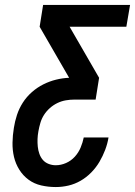

<svg xmlns="http://www.w3.org/2000/svg" viewBox="-20 -755 545 775"><path d="M205 0Q175 0 146.5 -6.5Q118 -13 95.5 -29.5Q73 -46 58 -70Q43 -94 36.5 -121.5Q30 -149 30.5 -179Q31 -209 36 -239Q40 -265 48.5 -291Q57 -317 72 -340.5Q87 -364 108.5 -383Q130 -402 155 -414.5Q180 -427 206.5 -433.5Q233 -440 259 -441L140 -647L154 -735H505L490 -647H261L380 -441L366 -353H280Q263 -353 245.5 -350Q228 -347 211.5 -339Q195 -331 181 -318.5Q167 -306 157.5 -291Q148 -276 143 -259Q138 -242 135 -225Q132 -209 131.5 -193.5Q131 -178 132.5 -163Q134 -148 139 -134Q144 -120 153 -109.5Q162 -99 176 -93.5Q190 -88 205 -88Q226 -88 246.5 -97Q267 -106 282 -122.5Q297 -139 305.5 -159.5Q314 -180 318 -200H418Q414 -175 404.5 -150Q395 -125 381.5 -102Q368 -79 348.5 -59Q329 -39 305.5 -25.5Q282 -12 256.5 -6Q231 0 205 0Z"/></svg>

Font: Iosevka SS04 Semibold Oblique
Style: Regular
Weight: 600
Italic angle: -9°
Monospace: yes
Designer: Belleve Invis
Foundry: Belleve Invis
Version: Version 19.0.0; ttfautohint (v1.8.4)